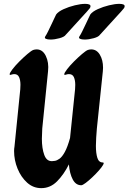

<svg xmlns="http://www.w3.org/2000/svg" viewBox="-20 -959 666 995"><path d="M401 1Q373 1 357 -29Q341 -59 337 -107Q311 -55 276 -19.5Q241 16 194 16Q152 16 120.5 -12.5Q89 -41 71 -85Q53 -129 53 -176Q53 -182 53.5 -188Q54 -194 55 -199L85 -496L86 -520Q86 -543 79 -559Q72 -575 54 -575Q47 -575 38 -572Q30 -569 30 -574Q30 -581 44.5 -600Q59 -619 80.5 -640.5Q102 -662 122 -679Q142 -696 152 -700Q161 -703 170 -703Q201 -703 217.5 -669Q234 -635 229 -590L199 -293L197 -240Q197 -190 209.5 -156Q222 -122 251 -124Q255 -124 265 -125.5Q275 -127 288.5 -136.5Q302 -146 316 -171.5Q330 -197 343 -244L369 -496L370 -519Q370 -543 363 -559Q356 -575 337 -575Q330 -575 321 -572Q313 -569 313 -574Q313 -581 327.5 -600Q342 -619 363.5 -640.5Q385 -662 405 -679Q425 -696 435 -700Q444 -703 453 -703Q481 -703 497.5 -675.5Q514 -648 514 -608L513 -590L482 -293Q480 -268 478.5 -245.5Q477 -223 477 -203Q477 -165 484.5 -141Q492 -117 513 -117Q521 -117 514.5 -105Q508 -93 492.5 -75.5Q477 -58 458.5 -40.5Q440 -23 424 -11Q408 1 401 1ZM215 -771Q220 -778 229 -796Q238 -814 247.5 -834.5Q257 -855 264 -869.5Q271 -884 271 -884Q282 -899 309.5 -911.5Q337 -924 368 -931.5Q399 -939 421 -939Q449 -939 449 -927Q449 -921 445 -916Q444 -914 431 -899.5Q418 -885 399.5 -865Q381 -845 363 -825Q345 -805 333 -792Q321 -779 321 -779Q314 -768 288.5 -761Q263 -754 242 -754Q226 -754 217.5 -758Q209 -762 215 -771ZM392 -771Q397 -778 406 -796Q415 -814 424.5 -834.5Q434 -855 441 -869.5Q448 -884 448 -884Q459 -899 486.5 -911.5Q514 -924 545 -931.5Q576 -939 598 -939Q626 -939 626 -927Q626 -921 622 -916Q621 -914 608 -899.5Q595 -885 576.5 -865Q558 -845 540 -825Q522 -805 510 -792Q498 -779 498 -779Q491 -768 465.5 -761Q440 -754 419 -754Q403 -754 394.5 -758Q386 -762 392 -771Z"/></svg>

Font: Ga Maamli
Style: Regular
Weight: 400
Designer: Afotey Clement Nii Odai, Ama Asantewa Diaka, David Abbey-Thompson
Foundry: Sorkin Type Co.
Version: Version 1.000; ttfautohint (v1.8.4.7-5d5b)